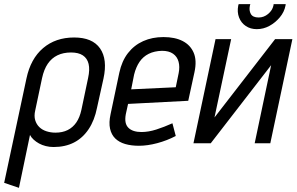

<svg xmlns="http://www.w3.org/2000/svg" viewBox="-25 -688 1424 922"><path d="M441 -171 472 -311Q492 -403 455.5 -455.5Q419 -508 331 -508Q242 -508 182 -457Q122 -406 102 -311L-5 190L66 214L119 -40Q125 -28 136.5 -17.5Q148 -7 162.5 1Q177 9 195 13.5Q213 18 232 18Q288 18 330 -3.5Q372 -25 400.5 -67.5Q429 -110 441 -171ZM398 -313 366 -161Q358 -124 341.5 -100Q325 -76 300 -63.5Q275 -51 241 -51Q219 -51 198.5 -57.5Q178 -64 164 -77.5Q150 -91 144 -111Q138 -131 144 -157L177 -313Q186 -355 204.5 -382Q223 -409 251 -422.5Q279 -436 316 -436Q352 -436 373 -422Q394 -408 400.5 -381Q407 -354 398 -313Z M579 -139 590 -189 879 -204 909 -342Q921 -398 905 -435Q889 -472 852 -491Q815 -510 760 -510Q706 -510 662.5 -490.5Q619 -471 589.5 -433Q560 -395 548 -339L506 -140Q497 -99 503.5 -70Q510 -41 528.5 -23Q547 -5 576 3.5Q605 12 642 12Q683 12 730 -0.5Q777 -13 819 -35L803 -96Q763 -78 725.5 -66Q688 -54 654 -54Q634 -54 618 -59Q602 -64 591.5 -74.5Q581 -85 578 -101Q575 -117 579 -139ZM833 -337 819 -269 605 -259 619 -330Q628 -366 645 -391Q662 -416 689 -429.5Q716 -443 753 -444Q786 -444 806 -430Q826 -416 832.5 -391.5Q839 -367 833 -337Z M1347 -668H1289L1288 -661Q1283 -638 1262.5 -621Q1242 -604 1217 -604Q1189 -604 1179.5 -621Q1170 -638 1175 -661L1177 -668H1121L1119 -661Q1113 -630 1123 -604Q1133 -578 1155.5 -563Q1178 -548 1208 -548Q1240 -548 1268.5 -563.5Q1297 -579 1318.5 -604.5Q1340 -630 1346 -661ZM1085 -500H1010L904 0H987L1277 -375L1198 0H1273L1379 -500H1296L1005 -124Z"/></svg>

Font: Advent Pro Medium
Style: Italic
Weight: 500
Italic angle: -12°
Version: Version 3.000